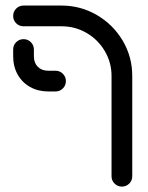

<svg xmlns="http://www.w3.org/2000/svg" viewBox="-20 -539 546 707"><path d="M390.7 110V-259.3Q390.7 -308.9 365.9 -350.9Q341.1 -393 298.9 -417.6Q256.7 -442.2 206.7 -442.2H66.7Q50.7 -442.2 39.6 -453.3Q28.5 -464.4 28.5 -480.4Q28.5 -496.3 39.6 -507.4Q50.7 -518.5 66.7 -518.5H206.7Q277 -518.5 336.9 -483.5Q396.7 -448.5 431.9 -389.1Q467 -329.6 467 -259.3V110Q467 125.9 455.9 137Q444.8 148.1 428.9 148.1Q413 148.1 401.9 137Q390.7 125.9 390.7 110ZM28.5 -331.9V-356.7Q28.5 -372.6 39.6 -383.7Q50.7 -394.8 66.7 -394.8Q82.6 -394.8 93.7 -383.7Q104.8 -372.6 104.8 -356.7V-331.9Q104.8 -307.4 119.3 -293Q133.7 -278.5 158.1 -278.5H184.4Q200.4 -278.5 211.5 -267.4Q222.6 -256.3 222.6 -240.4Q222.6 -224.4 211.5 -213.3Q200.4 -202.2 184.4 -202.2H158.1Q120.4 -202.2 90.9 -218.7Q61.5 -235.2 45 -264.6Q28.5 -294.1 28.5 -331.9Z"/></svg>

Font: 26F Galaxy Hebrew
Style: Bold
Weight: 700
Designer: C₂₉H₂₅N₃O₅
Version: Version 1.000